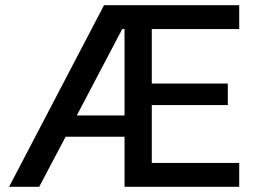

<svg xmlns="http://www.w3.org/2000/svg" viewBox="-20 -720 999 740"><path d="M15 0 381 -700H902V-608H565V-398H858V-315H565V-92H902V0H460V-193H233L131 0ZM276 -275H460V-608H451Z"/></svg>

Font: Lopes Sans Medium
Style: Regular
Weight: 500
Designer: Gabriel Lam, Diego Maldonado
Foundry: TypeRant, Foresti Design
Version: Version 4.000